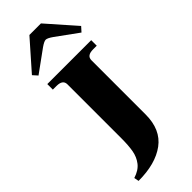

<svg xmlns="http://www.w3.org/2000/svg" viewBox="-349 -1025 1175 1175"><g transform="rotate(-45 238.5 -438.0)"><path d="M51 -805 214 -990H314L477 -805L450 -775L308 -878Q278 -899 264 -899Q250 -899 220 -878L78 -775ZM49 83Q100 67 125 34.5Q150 2 157.5 -40.5Q165 -83 165 -146V-612Q165 -652 111 -652H79V-700H459V-652H427Q373 -652 373 -612V-143Q373 -12 287.5 51Q202 114 55 114Z"/></g></svg>

Font: Taviraj Black
Style: Regular
Weight: 900
Designer: Katatrad Team
Foundry: CadsonDemak
Version: Version 1.001